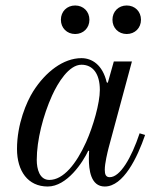

<svg xmlns="http://www.w3.org/2000/svg" viewBox="-20 -668 576 700"><path d="M390 -596C390 -566 412 -544 442 -544C472 -544 494 -566 494 -596C494 -626 472 -648 442 -648C412 -648 390 -626 390 -596ZM202 -596C202 -566 224 -544 254 -544C284 -544 306 -566 306 -596C306 -626 284 -648 254 -648C224 -648 202 -626 202 -596ZM42 -125C42 -44 82 12 154 12C224 12 282 -76 302 -119L305 -117C305 -117 304 -110 304 -90C304 -50 310 12 362 12C430 12 481 -94 509 -176L489 -182C459 -92 418 -22 380 -22C366 -22 362 -32 362 -49C362 -73 372 -113 376 -129L461 -444H395L373 -366L369 -368C354 -432 315 -456 277 -456C211 -456 146 -406 101 -335C77 -297 42 -216 42 -125ZM114 -85C114 -157 137 -247 170 -320C191 -366 231 -432 277 -432C318 -432 344 -400 344 -340C344 -292 320 -208 294 -150C258 -70 211 -12 160 -12C124 -12 114 -52 114 -85Z"/></svg>

Font: Old Standard
Style: Italic
Weight: 400
Italic angle: -15.2°
Designer: Alexey Kryukov <alexios@thessalonica.org.ru>
Version: Version 2.0